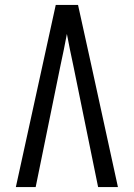

<svg xmlns="http://www.w3.org/2000/svg" viewBox="-20 -755 540 775"><path d="M44 0 205 -735H295L349 -490L456 0H376L276 -490Q269 -522 262.5 -554Q256 -586 250 -618Q244 -586 237.5 -554Q231 -522 224 -490L124 0Z"/></svg>

Font: Zed Sans
Style: Regular
Weight: 400
Designer: Belleve Invis
Foundry: Belleve Invis
Version: Version 1.0.0; ttfautohint (v1.8.4)